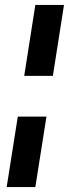

<svg xmlns="http://www.w3.org/2000/svg" viewBox="-20 -714 279 777"><path d="M78 -407 123 -694H239L194 -407ZM7 43 52 -242H168L123 43Z"/></svg>

Font: Rambla
Style: Bold Italic
Weight: 700
Italic angle: -12°
Designer: Martin Sommaruga
Foundry: Martin Sommaruga
Version: Version 1.001